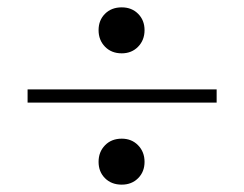

<svg xmlns="http://www.w3.org/2000/svg" viewBox="-20 -549 664 522"><path d="M55 -306H569V-270H55ZM311 -172Q338 -172 355.5 -154Q373 -136 373 -109Q373 -82 355.5 -64.5Q338 -47 311 -47Q283 -47 265.5 -64.5Q248 -82 248 -109Q248 -136 265.5 -154Q283 -172 311 -172ZM311 -529Q338 -529 355.5 -511.5Q373 -494 373 -467Q373 -440 355.5 -422Q338 -404 311 -404Q283 -404 265.5 -422Q248 -440 248 -467Q248 -494 265.5 -511.5Q283 -529 311 -529Z"/></svg>

Font: Nyght Serif
Style: Regular
Weight: 400
Designer: Maksym Kobuzan
Version: Version 0.410;July 4, 2025;FontCreator 15.0.0.2958 64-bit